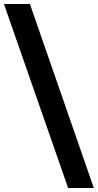

<svg xmlns="http://www.w3.org/2000/svg" viewBox="-94 -832 491 964"><path d="M56.2 -812 377 111.8H248L-74.2 -812Z"/></svg>

Font: Montserrat arm SemiBold
Style: Regular
Weight: 600
Designer: Julieta Ulanovsky
Foundry: Julieta Ulanovsky
Version: Version 6.000;PS 006.000;hotconv 1.0.88;makeotf.lib2.5.64775